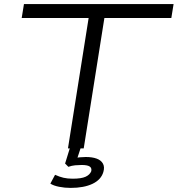

<svg xmlns="http://www.w3.org/2000/svg" viewBox="-20 -725 868 938"><path d="M312 0 413 -637H86L97 -705H828L817 -637H490L389 0ZM325 193Q296 193 268.5 187.5Q241 182 226 172L249 129Q271 139 290.5 143.5Q310 148 335 148Q377 148 398 138.5Q419 129 426 111Q429 95 417.5 88Q406 81 379 81Q364 81 347.5 82.5Q331 84 314 90L298 74L327 -20H380L355 56L332 50Q354 45 370 43.5Q386 42 399 42Q431 42 452.5 50Q474 58 483 74.5Q492 91 485 115Q474 153 432 173Q390 193 325 193Z"/></svg>

Font: Nunito Sans 7pt Expanded Light
Style: Italic
Weight: 300
Width: 7
Italic angle: -9°
Designer: Vernon Adams
Foundry: Vernon Adams
Version: Version 3.101;gftools[0.9.27]